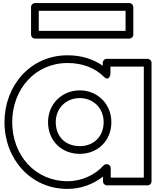

<svg xmlns="http://www.w3.org/2000/svg" viewBox="-20 -1176 1065 1243"><path d="M231 -1106H793V-976H231ZM206 -1156C195.3 -1156 181 -1146.1 181 -1131V-951C181 -940.3 190.9 -926 206 -926H818C828.7 -926 843 -935.9 843 -951V-1131C843 -1141.7 833.1 -1156 818 -1156ZM9 -385C9 -148.3 176.8 47 417 47C507.5 47 587.6 14.1 647 -33.2V-1C647 14.1 661.3 24 672 24H936C951.1 24 961 9.7 961 -1V-770C961 -785.1 946.7 -795 936 -795H670C654.9 -795 645 -780.7 645 -770V-750.4C581.3 -795.3 505.1 -818 417 -818C176.7 -818 9 -621.7 9 -385ZM59 -385C59 -598.3 207.3 -768 417 -768C515.5 -768 594.5 -736.2 652.5 -679.2C687.8 -644.4 695 -697 695 -697V-745H911V-26H697V-88C697 -98.7 687.1 -113 672 -113H669C662.7 -113 655.3 -110.1 650.5 -104.8C598 -46.7 514.4 -3 417 -3C207.2 -3 59 -171.7 59 -385ZM341 -385C341 -477.2 409.1 -541 497 -541C582.7 -541 651 -477.3 651 -385C651 -293.2 587.6 -230 497 -230C402.2 -230 341 -293.1 341 -385ZM291 -385C291 -266.9 375.8 -180 497 -180C614.4 -180 701 -266.8 701 -385C701 -504.7 609.3 -591 497 -591C382.9 -591 291 -504.8 291 -385Z"/></svg>

Font: Poland Can Into
Style: BigWritingsOLn
Weight: 700
Foundry: Cannot Into Space Fonts
Version: Version 0.92